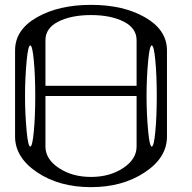

<svg xmlns="http://www.w3.org/2000/svg" viewBox="-20 -770 790 790"><path d="M89.8 -521.5Q83 -449.2 83 -375Q83 -300.8 89.8 -228.5Q95.7 -167 104.5 -167Q113.3 -167 119.1 -228.5Q125 -290 125 -375Q125 -460 119.1 -521.5Q113.3 -583 104.5 -583Q95.7 -583 89.8 -521.5ZM589.8 -521.5Q583 -449.2 583 -375Q583 -300.8 589.8 -228.5Q595.7 -167 604.5 -167Q613.3 -167 619.1 -228.5Q625 -290 625 -375Q625 -460 619.1 -521.5Q613.3 -583 604.5 -583Q595.7 -583 589.8 -521.5ZM667 -208Q667 -121.1 575.2 -60.5Q483.4 0 354.5 0Q223.6 0 132.8 -61Q42 -122.1 42 -208V-562.5Q42 -647.5 131.8 -698.7Q221.7 -750 354.5 -750Q488.3 -750 577.6 -698.2Q667 -646.5 667 -562.5ZM167 -417H542V-604.5Q542 -654.3 488.8 -681.2Q435.5 -708 354.5 -708Q273.4 -708 220.2 -681.2Q167 -654.3 167 -604.5ZM167 -375V-167Q167 -115.2 222.2 -78.6Q277.3 -42 354.5 -42Q431.6 -42 486.8 -78.6Q542 -115.2 542 -167V-375Z"/></svg>

Font: okolaksMetalik
Style: bold
Weight: 700
Width: 7
Version: Version 0.6